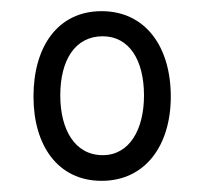

<svg xmlns="http://www.w3.org/2000/svg" viewBox="-20 -753 366 344"><path d="M162 -429C240 -429 286 -492 286 -580C286 -670 240 -733 162 -733C84 -733 40 -670 40 -580C40 -492 84 -429 162 -429ZM164 -475C114 -475 88 -521 88 -582C88 -646 115 -688 164 -688C211 -688 238 -646 238 -582C238 -521 212 -475 164 -475Z"/></svg>

Font: Noto Serif Georgian ExtraCondensed Bold
Style: Regular
Weight: 700
Width: 2
Designer: Monotype Design Team, Akaki Razmadze
Foundry: Google LLC
Version: Version 2.003